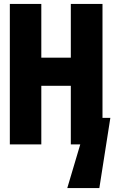

<svg xmlns="http://www.w3.org/2000/svg" viewBox="-20 -734 581 976"><path d="M30 0V-714H190V-441H340V-714H501V-135H541L485 222H322L388 0H340V-298H190V0Z"/></svg>

Font: Noto Sans Mono Condensed Black
Style: Regular
Weight: 900
Width: 3
Designer: Monotype Design Team
Foundry: Monotype Imaging Inc.
Version: Version 2.014